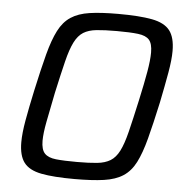

<svg xmlns="http://www.w3.org/2000/svg" viewBox="-51 -746 773 803"><g transform="rotate(5 335.5 -344.0)"><path d="M291 8Q203 8 151.5 -2Q100 -12 78 -41Q56 -70 56 -126Q56 -164 65.5 -218Q75 -272 91 -346Q111 -438 127.5 -500.5Q144 -563 164 -602Q184 -641 215 -661.5Q246 -682 293.5 -689Q341 -696 413 -696Q503 -696 555.5 -686Q608 -676 630.5 -647Q653 -618 653 -561Q653 -524 643.5 -470Q634 -416 619 -342Q599 -250 582.5 -187.5Q566 -125 546 -86Q526 -47 494.5 -26.5Q463 -6 414 1Q365 8 291 8ZM295 -64Q346 -64 379.5 -67.5Q413 -71 435 -84.5Q457 -98 472 -127.5Q487 -157 500 -209.5Q513 -262 531 -344Q547 -417 555.5 -466Q564 -515 564 -547Q564 -584 550 -600Q536 -616 503 -620Q470 -624 414 -624Q362 -624 328.5 -620.5Q295 -617 273.5 -603.5Q252 -590 237 -560.5Q222 -531 209 -478.5Q196 -426 178 -344Q163 -270 153.5 -220.5Q144 -171 144 -140Q144 -103 159 -87Q174 -71 207 -67.5Q240 -64 295 -64Z"/></g></svg>

Font: Saira
Style: Italic
Weight: 400
Italic angle: -12°
Designer: Hector Gatti with collaboration of the Omnibus-Type team
Foundry: Omnibus-Type
Version: Version 1.100; ttfautohint (v1.8.3)